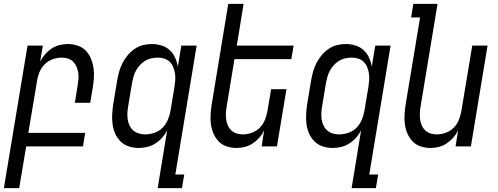

<svg xmlns="http://www.w3.org/2000/svg" viewBox="-48 -755 2568 990"><path d="M-28 215 94 -520H173L159 -438Q170 -458 184.5 -475Q199 -492 218 -504.5Q237 -517 258.5 -522.5Q280 -528 301 -528Q327 -528 351.5 -520Q376 -512 393.5 -494.5Q411 -477 420.5 -454Q430 -431 434 -405.5Q438 -380 436 -353.5Q434 -327 430 -301L417 -225H338L352 -312Q355 -329 356.5 -346Q358 -363 355.5 -379.5Q353 -396 346.5 -411Q340 -426 329 -437Q318 -448 302.5 -453Q287 -458 270 -458Q247 -458 223.5 -449.5Q200 -441 182.5 -423.5Q165 -406 155.5 -383Q146 -360 143 -337L98 -70H391L380 0H87L51 215Z M700 -62Q723 -62 747.5 -70Q772 -78 789.5 -95.5Q807 -113 817 -136.5Q827 -160 831 -183L851 -303Q854 -321 855.5 -339Q857 -357 854.5 -374Q852 -391 846 -407Q840 -423 828.5 -435Q817 -447 800.5 -452.5Q784 -458 766 -458Q750 -458 733 -454.5Q716 -451 701 -442Q686 -433 674 -420Q662 -407 653.5 -391.5Q645 -376 640.5 -360Q636 -344 633 -328L613 -208Q610 -191 609 -173.5Q608 -156 610.5 -139.5Q613 -123 620 -108Q627 -93 639 -82.5Q651 -72 667 -67Q683 -62 700 -62ZM765 215 814 -83Q804 -63 788.5 -45.5Q773 -28 753.5 -15.5Q734 -3 711.5 2.5Q689 8 668 8Q641 8 616.5 0Q592 -8 574.5 -25Q557 -42 546.5 -65Q536 -88 532.5 -113.5Q529 -139 530.5 -166Q532 -193 536 -219L556 -339Q560 -362 566 -384.5Q572 -407 583 -428.5Q594 -450 609.5 -469Q625 -488 645 -502Q665 -516 688 -522Q711 -528 734 -528Q760 -528 784.5 -520.5Q809 -513 826.5 -497Q844 -481 854.5 -458.5Q865 -436 869 -411L887 -520H966L856 145H902L890 215Z M1172 8Q1146 8 1121.5 0Q1097 -8 1080 -25.5Q1063 -43 1053 -66Q1043 -89 1039.5 -114.5Q1036 -140 1038 -166.5Q1040 -193 1044 -219L1129 -735H1208L1173 -520H1466L1454 -450H1161L1121 -208Q1118 -191 1117 -174Q1116 -157 1118 -140.5Q1120 -124 1126.5 -109Q1133 -94 1144.5 -83Q1156 -72 1171.5 -67Q1187 -62 1204 -62Q1227 -62 1250.5 -70.5Q1274 -79 1291.5 -96.5Q1309 -114 1318 -137Q1327 -160 1331 -183L1350 -295H1429L1380 0H1301L1314 -82Q1304 -62 1289 -45Q1274 -28 1255 -15.5Q1236 -3 1214.5 2.5Q1193 8 1172 8Z M1700 -62Q1723 -62 1747.5 -70Q1772 -78 1789.5 -95.5Q1807 -113 1817 -136.5Q1827 -160 1831 -183L1851 -303Q1854 -321 1855.5 -339Q1857 -357 1854.5 -374Q1852 -391 1846 -407Q1840 -423 1828.5 -435Q1817 -447 1800.5 -452.5Q1784 -458 1766 -458Q1750 -458 1733 -454.5Q1716 -451 1701 -442Q1686 -433 1674 -420Q1662 -407 1653.5 -391.5Q1645 -376 1640.5 -360Q1636 -344 1633 -328L1613 -208Q1610 -191 1609 -173.5Q1608 -156 1610.5 -139.5Q1613 -123 1620 -108Q1627 -93 1639 -82.5Q1651 -72 1667 -67Q1683 -62 1700 -62ZM1765 215 1814 -83Q1804 -63 1788.5 -45.5Q1773 -28 1753.5 -15.5Q1734 -3 1711.5 2.5Q1689 8 1668 8Q1641 8 1616.5 0Q1592 -8 1574.5 -25Q1557 -42 1546.5 -65Q1536 -88 1532.5 -113.5Q1529 -139 1530.5 -166Q1532 -193 1536 -219L1556 -339Q1560 -362 1566 -384.5Q1572 -407 1583 -428.5Q1594 -450 1609.5 -469Q1625 -488 1645 -502Q1665 -516 1688 -522Q1711 -528 1734 -528Q1760 -528 1784.5 -520.5Q1809 -513 1826.5 -497Q1844 -481 1854.5 -458.5Q1865 -436 1869 -411L1887 -520H1966L1856 145H1902L1890 215Z M2172 8Q2146 8 2121.5 0Q2097 -8 2080 -25.5Q2063 -43 2053 -66Q2043 -89 2039.5 -114.5Q2036 -140 2038 -166.5Q2040 -193 2044 -219L2118 -665H2072L2083 -735H2208L2121 -208Q2118 -191 2117 -174Q2116 -157 2118 -140.5Q2120 -124 2126.5 -109Q2133 -94 2144.5 -83Q2156 -72 2171.5 -67Q2187 -62 2204 -62Q2227 -62 2250.5 -70.5Q2274 -79 2291.5 -96.5Q2309 -114 2318 -137Q2327 -160 2331 -183L2387 -520H2466L2380 0H2301L2314 -82Q2304 -62 2289 -45Q2274 -28 2255 -15.5Q2236 -3 2214.5 2.5Q2193 8 2172 8Z"/></svg>

Font: Iosevka Fixed
Style: Italic
Weight: 400
Italic angle: -9°
Monospace: yes
Designer: Belleve Invis
Foundry: Belleve Invis
Version: Version 33.2.4